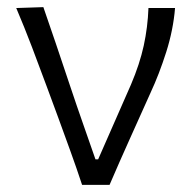

<svg xmlns="http://www.w3.org/2000/svg" viewBox="-20 -518 536 538"><path d="M210 0Q194.5 -47 177.2 -94.8Q160 -142.5 143.5 -187.5L111 -275.5Q91 -329.5 69.8 -385.5Q48.5 -441.5 25.5 -495.5L101.5 -498Q118 -451 137 -394.5Q156 -338 175.8 -279Q195.5 -220 214.5 -166L247.5 -71.5H255L347 -281Q371.5 -338.5 382.8 -390.2Q394 -442 396 -495.5H470.5Q465.5 -434.5 445.8 -372.2Q426 -310 402 -258.5Q373 -194 343.8 -129Q314.5 -64 287 0Z"/></svg>

Font: Commissioner Flair Light
Style: Regular
Weight: 300
Designer: Kostas Bartsokas
Foundry: Kostas Bartsokas
Version: Version 1.000; ttfautohint (v1.8.3)